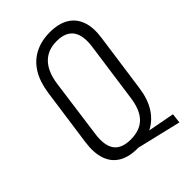

<svg xmlns="http://www.w3.org/2000/svg" viewBox="-228 -797 950 950"><g transform="rotate(-45 247.0 -322.5)"><path d="M189 1 208 -35 452 11 446 62ZM208 7Q148 7 109 -16.5Q70 -40 54.5 -85.5Q39 -131 48 -197L91 -503Q101 -570 129 -615Q157 -660 202.5 -683.5Q248 -707 308 -707Q369 -707 408 -683.5Q447 -660 463 -615Q479 -570 469 -503L426 -197Q417 -131 388.5 -85.5Q360 -40 314.5 -16.5Q269 7 208 7ZM216 -48Q281 -48 316.5 -84Q352 -120 362 -196L405 -504Q416 -578 390 -615Q364 -652 301 -652Q239 -652 202 -614.5Q165 -577 154 -504L112 -196Q101 -121 126.5 -84.5Q152 -48 216 -48Z"/></g></svg>

Font: Pathway Extreme Condensed ExtraLight
Style: Italic
Weight: 250
Width: 3
Italic angle: -8°
Version: Version 1.001;gftools[0.9.26]